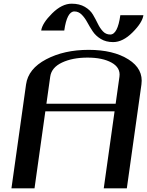

<svg xmlns="http://www.w3.org/2000/svg" viewBox="-20 -1020 797 1040"><path d="M606.4 -458 627 -604.5Q633.8 -653.3 584.5 -680.7Q535.2 -708 454.1 -708Q373 -708 315.9 -681.2Q258.8 -654.3 252 -604.5L231.4 -458ZM667 0H542L600.6 -417H225.6L167 0H42L121.1 -562.5Q132.8 -647.5 230 -698.7Q327.1 -750 460 -750Q593.8 -750 675.8 -698.2Q757.8 -646.5 746.1 -562.5ZM382.8 -958Q342.8 -958 328.1 -854.5H203.1Q209 -894.5 262.2 -947.3Q315.4 -1000 368.2 -1000Q410.2 -1000 439.5 -982.9Q468.8 -965.8 483.4 -940.9Q498 -916 509.8 -891.6Q521.5 -867.2 537.6 -850.1Q553.7 -833 577.1 -833Q617.2 -833 631.8 -937.5H756.8Q751 -897.5 698.2 -844.7Q645.5 -792 592.8 -792Q553.7 -792 525.9 -809.1Q498 -826.2 481.9 -850.6Q465.8 -875 452.6 -899.4Q439.5 -923.8 422.4 -940.9Q405.3 -958 382.8 -958Z"/></svg>

Font: okolaks
Style: BoldItalic
Weight: 600
Width: 8
Italic angle: -8°
Version: Version 000.6.0